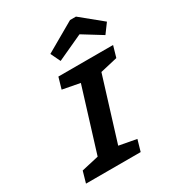

<svg xmlns="http://www.w3.org/2000/svg" viewBox="-213 -1050 1084 1180"><g transform="rotate(-30 328.5 -460.0)"><path d="M256.8 -799.8 465.8 -919.9H507.8L657.2 -797.9L607.9 -731L472.2 -814.9L290 -731ZM70.8 -80.1 192.9 -107.9 330.1 -551.8 207 -575.2 230 -654.8H618.2L595.2 -575.2L473.1 -546.9L335.9 -103L459 -80.1L436 0H47.9Z"/></g></svg>

Font: IntelOne Mono Bold
Style: Italic
Weight: 700
Italic angle: -16°
Designer: Fred Shallcrass
Foundry: Frere-Jones Type LLC
Version: Version 1.200;hotconv 1.1.0;makeotfexe 2.6.0;FJTRelease1.2